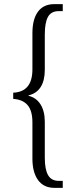

<svg xmlns="http://www.w3.org/2000/svg" viewBox="-20 -780 368 930"><path d="M137 -12V-187Q137 -244 113.5 -271Q90 -298 44 -301V-331Q137 -335 137 -444V-619Q137 -687 164 -723.5Q191 -760 243 -760H284V-726H264Q228 -726 212.5 -698.5Q197 -671 197 -613V-442Q197 -390 177 -358.5Q157 -327 118 -318V-316Q156 -307 176.5 -274Q197 -241 197 -190V-16Q197 41 213 68.5Q229 96 264 96H284V130H244Q192 130 164.5 92.5Q137 55 137 -12Z"/></svg>

Font: Noto Serif CondLight
Style: Regular
Weight: 300
Width: 3
Designer: Monotype Design Team
Foundry: Monotype Imaging Inc.
Version: Version 1.001